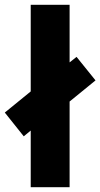

<svg xmlns="http://www.w3.org/2000/svg" viewBox="-48 -780 418 800"><path d="M80 0V-236L51 -212L-28 -311L80 -399V-760H242V-520L271 -543L350 -445L242 -357V0Z"/></svg>

Font: Noto Sans Thai Looped ExtraCondensed Black
Style: Regular
Weight: 900
Width: 2
Designer: Sasikarn Vongin, Ben Mitchell
Foundry: The Fontpad Ltd
Version: Version 1.001; ttfautohint (v1.8.4.7-5d5b)